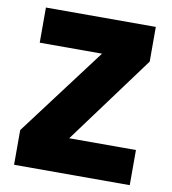

<svg xmlns="http://www.w3.org/2000/svg" viewBox="-80 -780 761 850"><g transform="rotate(10 300.0 -355.0)"><path d="M40 0V-156L338 -552H58V-710H552V-554L260 -158H560V0Z"/></g></svg>

Font: Geist Mono UltraBlack
Style: Regular
Weight: 900
Monospace: yes
Designer: Basement.studio, Andrés Briganti, Mateo Zaragoza
Foundry: Basement.studio, Vercel, Andrés Briganti, Guido Ferreyra, Mateo Zaragoza
Version: Version 1.400; ttfautohint (v1.8.4.7-5d5b)